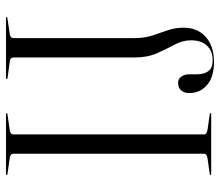

<svg xmlns="http://www.w3.org/2000/svg" viewBox="-68 -672 750 655"><g transform="rotate(-90 307.5 -345.0)"><path d="M176 -25Q176 -14.5 192 -12.5L244.5 -5Q248.5 -4.5 248.5 -2.5Q248.5 0 245 0H41Q37.5 0 37.5 -2.5Q37.5 -4.5 41.5 -5L94 -12.5Q110 -14.5 110 -25V-675Q110 -685.5 94 -687.5L41.5 -695Q37.5 -695.5 37.5 -697.5Q37.5 -700 41 -700H245Q248.5 -700 248.5 -697.5Q248.5 -695.5 244.5 -695L192 -687.5Q176 -685.5 176 -675ZM540 -93.5Q540 -46.5 508.5 -18.5Q477 9.5 423 9.5Q372 9.5 344.5 -14.2Q317 -38 317 -74.5Q317 -91.5 326 -102.2Q335 -113 352.5 -113Q365 -113 373 -102Q381 -91 381 -75.5V-49Q381 -24.5 391.8 -9.8Q402.5 5 429 5Q460 5 478.5 -14.2Q497 -33.5 497 -69.5Q497 -97.5 482.2 -124.8Q467.5 -152 453 -184.5Q438.5 -217 438.5 -260.5V-672.5Q438.5 -685.5 426.5 -687L369.5 -694.5Q365 -695.5 365 -697.5Q365 -700 368.5 -700H572.5Q576.5 -700 576.5 -697.5Q576.5 -696 571 -695L517 -687Q504.5 -685 504.5 -674V-261.5Q504.5 -228 513.2 -201.2Q522 -174.5 531 -149Q540 -123.5 540 -93.5Z"/></g></svg>

Font: Fraunces 144pt Light
Style: Regular
Weight: 300
Version: Version 1.000;[b76b70a41]